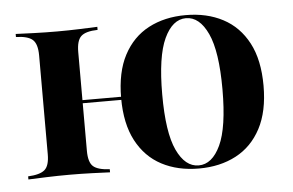

<svg xmlns="http://www.w3.org/2000/svg" viewBox="-39 -482 836 548"><g transform="rotate(-5 378.5 -208.0)"><path d="M510.5 11.3Q450 11.3 404 -12.9Q358.1 -37.1 332.3 -85.9Q306.5 -134.7 306.5 -208.1Q306.5 -282.3 332.3 -331Q358.1 -379.8 404 -404Q450 -428.2 510.5 -428.2Q571 -428.2 616.9 -404Q662.9 -379.8 688.7 -331Q714.5 -282.3 714.5 -208.1Q714.5 -134.7 688.7 -85.9Q662.9 -37.1 616.9 -12.9Q571 11.3 510.5 11.3ZM22.6 0V-8.9Q56.5 -10.5 70.2 -22.2Q83.9 -33.9 83.9 -66.9V-350Q83.9 -383.1 70.2 -395.2Q56.5 -407.3 22.6 -408.1V-416.9Q39.5 -416.1 73.8 -414.9Q108.1 -413.7 141.1 -413.7Q173.4 -413.7 206.9 -414.9Q240.3 -416.1 256.5 -416.9V-408.1Q222.6 -407.3 209.3 -395.2Q196 -383.1 196 -350V-66.9Q196 -33.9 209.3 -22.2Q222.6 -10.5 256.5 -8.9V0Q240.3 -0.8 206.9 -2Q173.4 -3.2 141.1 -3.2Q108.1 -3.2 73.8 -2Q39.5 -0.8 22.6 0ZM153.2 -203.2V-212.1H356.5V-203.2ZM510.5 2.4Q549.2 2.4 573 -48.4Q596.8 -99.2 596.8 -208.1Q596.8 -316.9 573 -368.1Q549.2 -419.4 510.5 -419.4Q471.8 -419.4 448 -368.1Q424.2 -316.9 424.2 -208.1Q424.2 -99.2 448 -48.4Q471.8 2.4 510.5 2.4Z"/></g></svg>

Font: Playfair 144pt
Style: Bold
Weight: 700
Version: Version 2.001;gftools[0.9.30]